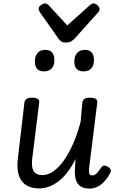

<svg xmlns="http://www.w3.org/2000/svg" viewBox="-20 -1087 686 1124"><path d="M209 16Q165 16 134 -2.5Q103 -21 90 -61Q77 -101 85 -163L123 -487Q126 -502 136 -508.5Q146 -515 167 -515Q192 -515 202 -507.5Q212 -500 209 -484L169 -161Q165 -129 169 -107Q173 -85 187.5 -73.5Q202 -62 229 -62Q262 -62 294 -85Q326 -108 355.5 -150Q385 -192 409.5 -249Q434 -306 452 -374L462 -487Q465 -502 475 -508.5Q485 -515 506 -515Q531 -515 541.5 -507.5Q552 -500 549 -484L502 -105Q500 -89 501 -79Q502 -69 506.5 -64.5Q511 -60 520 -60Q529 -60 537.5 -65.5Q546 -71 554.5 -81.5Q563 -92 573 -107Q579 -116 588.5 -117.5Q598 -119 611 -111Q624 -104 627.5 -95Q631 -86 626 -76Q615 -53 597 -31.5Q579 -10 555.5 3.5Q532 17 504 17Q475 17 457 7Q439 -3 430.5 -19.5Q422 -36 419.5 -58.5Q417 -81 419 -106L422 -156Q400 -111 374.5 -78.5Q349 -46 321.5 -25Q294 -4 265.5 6Q237 16 209 16ZM236 -669Q212 -669 198 -683.5Q184 -698 184 -727Q184 -757 199 -776Q214 -795 246 -795Q271 -795 284.5 -780.5Q298 -766 298 -736Q300 -707 284 -688Q268 -669 236 -669ZM469 -669Q443 -669 429 -683.5Q415 -698 415 -727Q415 -757 430.5 -776Q446 -795 478 -795Q502 -795 516 -780.5Q530 -766 530 -736Q531 -707 515.5 -688Q500 -669 469 -669ZM529 -1067Q539 -1067 551 -1056Q563 -1045 563 -1033Q563 -1028 561 -1023.5Q559 -1019 554 -1014L415 -859Q405 -850 394.5 -844Q384 -838 365 -838Q348 -838 338.5 -844.5Q329 -851 323 -860L213 -1016Q209 -1024 207.5 -1028Q206 -1032 206 -1035Q206 -1047 219.5 -1057Q233 -1067 243 -1067Q251 -1067 256.5 -1063Q262 -1059 268 -1053L374 -938L503 -1054Q509 -1059 515 -1063Q521 -1067 529 -1067Z"/></svg>

Font: Playwrite GB S
Style: Italic
Weight: 400
Italic angle: -7°
Designer: Veronika Burian, José Scaglione
Foundry: TypeTogether
Version: Version 1.000